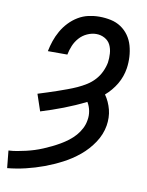

<svg xmlns="http://www.w3.org/2000/svg" viewBox="-85 -804 669 873"><g transform="rotate(10 250.0 -367.5)"><path d="M9 8 1 -72Q21 -73 40.5 -76.5Q60 -80 79.5 -84.5Q99 -89 118 -95Q137 -101 156 -109Q175 -117 193.5 -126Q212 -135 230 -145.5Q248 -156 265 -169Q282 -182 295.5 -197.5Q309 -213 318.5 -231.5Q328 -250 331 -270Q335 -291 331 -312.5Q327 -334 316 -352Q266 -327 215 -307.5Q164 -288 112 -272L86 -349Q108 -356 130 -363Q152 -370 173.5 -377.5Q195 -385 217 -393Q239 -401 260 -410.5Q281 -420 301 -432.5Q321 -445 337 -462.5Q353 -480 363 -501.5Q373 -523 377 -544Q380 -565 378.5 -586.5Q377 -608 368.5 -625.5Q360 -643 342 -653Q324 -663 303 -663Q282 -663 261 -653.5Q240 -644 225 -627Q210 -610 201.5 -589.5Q193 -569 189 -548H99Q104 -573 112 -596.5Q120 -620 133 -643Q146 -666 164.5 -685.5Q183 -705 205.5 -718.5Q228 -732 253 -737.5Q278 -743 303 -743Q330 -743 356 -737.5Q382 -732 403 -718Q424 -704 438.5 -683.5Q453 -663 460 -638Q467 -613 468.5 -586.5Q470 -560 466 -533Q463 -514 456.5 -495.5Q450 -477 440 -460Q430 -443 417 -427.5Q404 -412 389 -399Q399 -385 406.5 -368.5Q414 -352 418.5 -334.5Q423 -317 423.5 -298Q424 -279 421 -261Q414 -219 389 -181.5Q364 -144 329.5 -115.5Q295 -87 255.5 -66.5Q216 -46 175.5 -31Q135 -16 93 -6Q51 4 9 8Z"/></g></svg>

Font: Iosevka Slab Medium
Style: Italic
Weight: 500
Italic angle: -9°
Monospace: yes
Designer: Belleve Invis
Foundry: Belleve Invis
Version: Version 11.1.0; ttfautohint (v1.8.3)